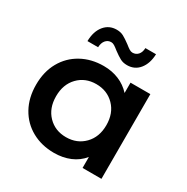

<svg xmlns="http://www.w3.org/2000/svg" viewBox="-170 -894 1021 1048"><g transform="rotate(30 340.5 -370.0)"><path d="M604 -534V0H485V-69Q454 -31 408.5 -12Q363 7 308 7Q230 7 168.5 -27Q107 -61 72.5 -123Q38 -185 38 -267Q38 -349 72.5 -410.5Q107 -472 168.5 -506Q230 -540 308 -540Q360 -540 403.5 -522Q447 -504 479 -469V-534ZM481 -267Q481 -342 436 -388Q391 -434 322 -434Q253 -434 208.5 -388Q164 -342 164 -267Q164 -192 208.5 -146Q253 -100 322 -100Q391 -100 436 -146Q481 -192 481 -267ZM325 -647Q309 -660 298.5 -666.5Q288 -673 278 -673Q257 -673 243.5 -657Q230 -641 229 -613H162Q163 -674 192.5 -710.5Q222 -747 270 -747Q295 -747 313.5 -737Q332 -727 359 -707Q375 -694 385.5 -687.5Q396 -681 406 -681Q427 -681 440.5 -696Q454 -711 455 -738H522Q520 -679 491 -643Q462 -607 414 -607Q389 -607 370.5 -617Q352 -627 325 -647Z"/></g></svg>

Font: mBank SemiBold
Style: Regular
Weight: 600
Designer: Julieta Ulanovsky
Foundry: Julieta Ulanovsky
Version: Version 7.200